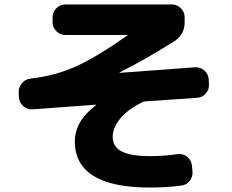

<svg xmlns="http://www.w3.org/2000/svg" viewBox="-20 -785 1040 862"><path d="M65 -347 64 -370Q63 -393 78 -411Q93 -429 116 -432Q229 -445 322.5 -487.5Q416 -530 552 -626Q553 -626 553 -627Q553 -628 552 -628H273Q250 -628 233 -645Q216 -662 216 -685V-708Q216 -731 233 -748Q250 -765 273 -765H752Q775 -765 792 -748Q809 -731 809 -708V-685Q809 -629 760 -598Q624 -513 517 -460Q516 -460 516 -459Q516 -458 518 -458L857 -483Q880 -484 897.5 -468.5Q915 -453 917 -430L918 -407Q920 -384 904 -365.5Q888 -347 865 -346L633 -330Q625 -330 617 -325Q554 -294 520 -253Q486 -212 486 -171Q486 -125 527.5 -104.5Q569 -84 654 -84Q713 -84 778 -93Q801 -96 819.5 -82Q838 -68 841 -46L844 -18Q847 6 833 25.5Q819 45 795 48Q726 57 654 57Q316 57 316 -150Q316 -241 410 -312Q411 -313 411 -314Q411 -315 410 -315L125 -294Q102 -293 84.5 -308.5Q67 -324 65 -347Z"/></svg>

Font: Rounded Mplus 1c ExtraBold
Style: Regular
Weight: 800
Version: Version 1.059.20150529